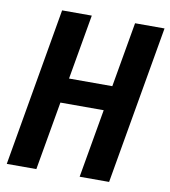

<svg xmlns="http://www.w3.org/2000/svg" viewBox="-80 -780 751 849"><g transform="rotate(10 295.0 -355.5)"><path d="M466.8 0H334.5L388.2 -308.1H193.8L140.1 0H7.3L130.4 -710.9H263.7L212.9 -419.4H407.2L458 -710.9H590.3Z"/></g></svg>

Font: TypoPRO Roboto Mono
Style: Bold Italic
Weight: 700
Designer: Google
Version: Version 2.000986; 2015; ttfautohint (v1.3)